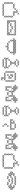

<svg xmlns="http://www.w3.org/2000/svg" viewBox="2029 -2430 477 4576"><g transform="rotate(-90 2268.0 -142.5)"><path d="M214.3 4.3 232.1 -13.6 250 4.3 267.9 -13.6 285.7 4.3 303.6 -13.6 321.4 4.3 339.3 -13.6 357.1 4.3 361.4 0 343.6 -17.9 375 -49.3 392.9 -31.4 410.7 -49.3 428.6 -31.4 432.9 -35.7 415 -53.6 446.4 -85 464.3 -67.1 468.6 -71.4 450.7 -89.3 468.6 -107.1 450.7 -125 468.6 -142.9 464.3 -147.1 446.4 -129.3 415 -160.7 432.9 -178.6 428.6 -182.9 410.7 -165 392.9 -182.9 375 -165 343.6 -196.4 361.4 -214.3 357.1 -218.6 339.3 -200.7 321.4 -218.6 303.6 -200.7 285.7 -218.6 281.4 -214.3 299.3 -196.4 267.9 -165 250 -182.9 232.1 -165 200.7 -196.4 218.6 -214.3 214.3 -218.6 196.4 -200.7 178.6 -218.6 160.7 -200.7 142.9 -218.6 138.6 -214.3 156.4 -196.4 125 -165 107.1 -182.9 89.3 -165 71.4 -182.9 67.1 -178.6 85 -160.7 53.6 -129.3 35.7 -147.1 31.4 -142.9 49.3 -125 31.4 -107.1 49.3 -89.3 31.4 -71.4 35.7 -67.1 53.6 -85 85 -53.6 67.1 -35.7 71.4 -31.4 89.3 -49.3 107.1 -31.4 125 -49.3 156.4 -17.9 138.6 0 142.9 4.3 160.7 -13.6 178.6 4.3 196.4 -13.6ZM250 -67.1 267.9 -85 285.7 -67.1 303.6 -85 321.4 -67.1 325.7 -71.4 307.9 -89.3 339.3 -120.7 357.1 -102.9 375 -120.7 406.4 -89.3 375 -57.9 357.1 -75.7 352.9 -71.4 370.7 -53.6 339.3 -22.1 321.4 -40 303.6 -22.1 285.7 -40 267.9 -22.1 250 -40 232.1 -22.1 214.3 -40 196.4 -22.1 178.6 -40 160.7 -22.1 129.3 -53.6 147.1 -71.4 142.9 -75.7 125 -57.9 93.6 -89.3 125 -120.7 142.9 -102.9 160.7 -120.7 192.1 -89.3 174.3 -71.4 178.6 -67.1 196.4 -85 214.3 -67.1 232.1 -85ZM392.9 -67.1 406.4 -53.6 392.9 -40 379.3 -53.6ZM75.7 -71.4 89.3 -85 102.9 -71.4 89.3 -57.9ZM75.7 -107.1 89.3 -120.7 102.9 -107.1 89.3 -93.6ZM111.4 -142.9 125 -156.4 138.6 -142.9 125 -129.3ZM71.4 -138.6 85 -125 71.4 -111.4 57.9 -125ZM160.7 -129.3 129.3 -160.7 160.7 -192.1 178.6 -174.3 196.4 -192.1 227.9 -160.7 210 -142.9 214.3 -138.6 232.1 -156.4 250 -138.6 267.9 -156.4 285.7 -138.6 290 -142.9 272.1 -160.7 303.6 -192.1 321.4 -174.3 339.3 -192.1 370.7 -160.7 339.3 -129.3 321.4 -147.1 317.1 -142.9 335 -125 303.6 -93.6 285.7 -111.4 267.9 -93.6 250 -111.4 232.1 -93.6 214.3 -111.4 196.4 -93.6 165 -125 182.9 -142.9 178.6 -147.1ZM107.1 -138.6 120.7 -125 107.1 -111.4 93.6 -125ZM397.1 -142.9 410.7 -156.4 424.3 -142.9 410.7 -129.3ZM357.1 -138.6 370.7 -125 357.1 -111.4 343.6 -125ZM392.9 -138.6 406.4 -125 392.9 -111.4 379.3 -125ZM428.6 -102.9 442.1 -89.3 428.6 -75.7 415 -89.3ZM397.1 -107.1 410.7 -120.7 424.3 -107.1 410.7 -93.6ZM71.4 -102.9 85 -89.3 71.4 -75.7 57.9 -89.3ZM432.9 -107.1 446.4 -120.7 460 -107.1 446.4 -93.6ZM40 -107.1 53.6 -120.7 67.1 -107.1 53.6 -93.6ZM75.7 -142.9 89.3 -156.4 102.9 -142.9 89.3 -129.3ZM93.6 -53.6 107.1 -67.1 120.7 -53.6 107.1 -40ZM93.6 -160.7 107.1 -174.3 120.7 -160.7 107.1 -147.1ZM129.3 -125 142.9 -138.6 156.4 -125 142.9 -111.4ZM165 -17.9 178.6 -31.4 192.1 -17.9 178.6 -4.3ZM165 -196.4 178.6 -210 192.1 -196.4 178.6 -182.9ZM200.7 -17.9 214.3 -31.4 227.9 -17.9 214.3 -4.3ZM200.7 -89.3 214.3 -102.9 227.9 -89.3 214.3 -75.7ZM236.4 -17.9 250 -31.4 263.6 -17.9 250 -4.3ZM236.4 -89.3 250 -102.9 263.6 -89.3 250 -75.7ZM236.4 -160.7 250 -174.3 263.6 -160.7 250 -147.1ZM272.1 -17.9 285.7 -31.4 299.3 -17.9 285.7 -4.3ZM272.1 -89.3 285.7 -102.9 299.3 -89.3 285.7 -75.7ZM307.9 -17.9 321.4 -31.4 335 -17.9 321.4 -4.3ZM307.9 -196.4 321.4 -210 335 -196.4 321.4 -182.9ZM361.4 -142.9 375 -156.4 388.6 -142.9 375 -129.3ZM379.3 -160.7 392.9 -174.3 406.4 -160.7 392.9 -147.1ZM397.1 -71.4 410.7 -85 424.3 -71.4 410.7 -57.9ZM415 -125 428.6 -138.6 442.1 -125 428.6 -111.4Z M647.1 71.4 629.3 53.6 660.7 22.1 678.6 40 696.4 22.1 714.3 40 718.6 35.7 700.7 17.9 732.1 -13.6 750 4.3 754.3 0 736.4 -17.9 767.9 -49.3 785.7 -31.4 803.6 -49.3 821.4 -31.4 839.3 -49.3 857.1 -31.4 861.4 -35.7 843.6 -53.6 875 -85 892.9 -67.1 897.1 -71.4 879.3 -89.3 897.1 -107.1 879.3 -125 897.1 -142.9 879.3 -160.7 897.1 -178.6 879.3 -196.4 897.1 -214.3 879.3 -232.1 897.1 -250 879.3 -267.9 897.1 -285.7 892.9 -290 875 -272.1 843.6 -303.6 861.4 -321.4 857.1 -325.7 839.3 -307.9 821.4 -325.7 803.6 -307.9 785.7 -325.7 767.9 -307.9 750 -325.7 732.1 -307.9 714.3 -325.7 696.4 -307.9 678.6 -325.7 660.7 -307.9 642.9 -325.7 625 -307.9 607.1 -325.7 589.3 -307.9 571.4 -325.7 567.1 -321.4 585 -303.6 553.6 -272.1 535.7 -290 531.4 -285.7 549.3 -267.9 531.4 -250 549.3 -232.1 531.4 -214.3 549.3 -196.4 531.4 -178.6 549.3 -160.7 531.4 -142.9 549.3 -125 531.4 -107.1 549.3 -89.3 531.4 -71.4 535.7 -67.1 553.6 -85 585 -53.6 567.1 -35.7 571.4 -31.4 589.3 -49.3 607.1 -31.4 625 -49.3 656.4 -17.9 638.6 0 656.4 17.9 625 49.3 607.1 31.4 602.9 35.7 620.7 53.6 602.9 71.4 607.1 75.7 625 57.9 642.9 75.7ZM696.4 13.6 665 -17.9 682.9 -35.7 665 -53.6 682.9 -71.4 678.6 -75.7 660.7 -57.9 642.9 -75.7 625 -57.9 607.1 -75.7 589.3 -57.9 557.9 -89.3 575.7 -107.1 557.9 -125 575.7 -142.9 557.9 -160.7 575.7 -178.6 557.9 -196.4 575.7 -214.3 557.9 -232.1 575.7 -250 557.9 -267.9 589.3 -299.3 607.1 -281.4 625 -299.3 642.9 -281.4 660.7 -299.3 678.6 -281.4 696.4 -299.3 714.3 -281.4 732.1 -299.3 750 -281.4 767.9 -299.3 785.7 -281.4 803.6 -299.3 821.4 -281.4 839.3 -299.3 870.7 -267.9 852.9 -250 870.7 -232.1 852.9 -214.3 870.7 -196.4 852.9 -178.6 870.7 -160.7 852.9 -142.9 870.7 -125 852.9 -107.1 870.7 -89.3 839.3 -57.9 821.4 -75.7 803.6 -57.9 785.7 -75.7 767.9 -57.9 750 -75.7 745.7 -71.4 763.6 -53.6 732.1 -22.1 714.3 -40 710 -35.7 727.9 -17.9ZM647.1 -35.7 660.7 -49.3 674.3 -35.7 660.7 -22.1ZM540 -107.1 553.6 -120.7 567.1 -107.1 553.6 -93.6ZM540 -142.9 553.6 -156.4 567.1 -142.9 553.6 -129.3ZM540 -178.6 553.6 -192.1 567.1 -178.6 553.6 -165ZM540 -214.3 553.6 -227.9 567.1 -214.3 553.6 -200.7ZM540 -250 553.6 -263.6 567.1 -250 553.6 -236.4ZM593.6 -53.6 607.1 -67.1 620.7 -53.6 607.1 -40ZM593.6 -303.6 607.1 -317.1 620.7 -303.6 607.1 -290ZM629.3 -53.6 642.9 -67.1 656.4 -53.6 642.9 -40ZM629.3 -303.6 642.9 -317.1 656.4 -303.6 642.9 -290ZM647.1 0 660.7 -13.6 674.3 0 660.7 13.6ZM665 17.9 678.6 4.3 692.1 17.9 678.6 31.4ZM665 -303.6 678.6 -317.1 692.1 -303.6 678.6 -290ZM700.7 -303.6 714.3 -317.1 727.9 -303.6 714.3 -290ZM736.4 -303.6 750 -317.1 763.6 -303.6 750 -290ZM772.1 -53.6 785.7 -67.1 799.3 -53.6 785.7 -40ZM772.1 -303.6 785.7 -317.1 799.3 -303.6 785.7 -290ZM807.9 -53.6 821.4 -67.1 835 -53.6 821.4 -40ZM807.9 -303.6 821.4 -317.1 835 -303.6 821.4 -290ZM861.4 -107.1 875 -120.7 888.6 -107.1 875 -93.6ZM861.4 -142.9 875 -156.4 888.6 -142.9 875 -129.3ZM861.4 -178.6 875 -192.1 888.6 -178.6 875 -165ZM861.4 -214.3 875 -227.9 888.6 -214.3 875 -200.7ZM861.4 -250 875 -263.6 888.6 -250 875 -236.4Z M1178.6 -174.3 1196.4 -192.1 1227.9 -160.7 1210 -142.9 1227.9 -125 1196.4 -93.6 1178.6 -111.4 1160.7 -93.6 1129.3 -125 1147.1 -142.9 1129.3 -160.7 1160.7 -192.1ZM1232.1 -165 1200.7 -196.4 1218.6 -214.3 1214.3 -218.6 1196.4 -200.7 1178.6 -218.6 1160.7 -200.7 1142.9 -218.6 1138.6 -214.3 1156.4 -196.4 1125 -165 1093.6 -196.4 1111.4 -214.3 1093.6 -232.1 1111.4 -250 1107.1 -254.3 1089.3 -236.4 1071.4 -254.3 1053.6 -236.4 1035.7 -254.3 1017.9 -236.4 1000 -254.3 995.7 -250 1013.6 -232.1 995.7 -214.3 1013.6 -196.4 995.7 -178.6 1013.6 -160.7 995.7 -142.9 1013.6 -125 995.7 -107.1 1000 -102.9 1017.9 -120.7 1049.3 -89.3 1017.9 -57.9 1000 -75.7 995.7 -71.4 1013.6 -53.6 982.1 -22.1 964.3 -40 960 -35.7 977.9 -17.9 960 0 964.3 4.3 982.1 -13.6 1013.6 17.9 995.7 35.7 1000 40 1017.9 22.1 1035.7 40 1053.6 22.1 1071.4 40 1075.7 35.7 1057.9 17.9 1089.3 -13.6 1107.1 4.3 1111.4 0 1093.6 -17.9 1125 -49.3 1142.9 -31.4 1147.1 -35.7 1129.3 -53.6 1160.7 -85 1178.6 -67.1 1196.4 -85 1227.9 -53.6 1210 -35.7 1214.3 -31.4 1232.1 -49.3 1263.6 -17.9 1245.7 0 1250 4.3 1267.9 -13.6 1299.3 17.9 1281.4 35.7 1285.7 40 1303.6 22.1 1321.4 40 1339.3 22.1 1357.1 40 1361.4 35.7 1343.6 17.9 1375 -13.6 1392.9 4.3 1397.1 0 1379.3 -17.9 1397.1 -35.7 1392.9 -40 1375 -22.1 1343.6 -53.6 1361.4 -71.4 1357.1 -75.7 1339.3 -57.9 1307.9 -89.3 1339.3 -120.7 1357.1 -102.9 1361.4 -107.1 1343.6 -125 1361.4 -142.9 1343.6 -160.7 1361.4 -178.6 1343.6 -196.4 1361.4 -214.3 1343.6 -232.1 1361.4 -250 1357.1 -254.3 1339.3 -236.4 1321.4 -254.3 1303.6 -236.4 1285.7 -254.3 1267.9 -236.4 1250 -254.3 1245.7 -250 1263.6 -232.1 1245.7 -214.3 1263.6 -196.4ZM1102.9 -142.9 1120.7 -125 1102.9 -107.1 1120.7 -89.3 1089.3 -57.9 1057.9 -89.3 1075.7 -107.1 1071.4 -111.4 1053.6 -93.6 1022.1 -125 1040 -142.9 1022.1 -160.7 1040 -178.6 1022.1 -196.4 1053.6 -227.9 1085 -196.4 1067.1 -178.6 1071.4 -174.3 1089.3 -192.1 1120.7 -160.7ZM1254.3 -142.9 1236.4 -160.7 1267.9 -192.1 1285.7 -174.3 1290 -178.6 1272.1 -196.4 1303.6 -227.9 1335 -196.4 1317.1 -178.6 1335 -160.7 1317.1 -142.9 1335 -125 1303.6 -93.6 1285.7 -111.4 1281.4 -107.1 1299.3 -89.3 1267.9 -57.9 1236.4 -89.3 1254.3 -107.1 1236.4 -125ZM1325.7 -214.3 1339.3 -227.9 1352.9 -214.3 1339.3 -200.7ZM1285.7 -67.1 1299.3 -53.6 1285.7 -40 1272.1 -53.6ZM1321.4 -31.4 1335 -17.9 1321.4 -4.3 1307.9 -17.9ZM1290 0 1303.6 -13.6 1317.1 0 1303.6 13.6ZM1254.3 -35.7 1267.9 -49.3 1281.4 -35.7 1267.9 -22.1ZM1075.7 -214.3 1089.3 -227.9 1102.9 -214.3 1089.3 -200.7ZM1035.7 -67.1 1049.3 -53.6 1035.7 -40 1022.1 -53.6ZM1004.3 0 1017.9 -13.6 1031.4 0 1017.9 13.6ZM1040 -35.7 1053.6 -49.3 1067.1 -35.7 1053.6 -22.1ZM1000 -31.4 1013.6 -17.9 1000 -4.3 986.4 -17.9ZM1218.6 -71.4 1232.1 -85 1245.7 -71.4 1232.1 -57.9ZM1214.3 -102.9 1227.9 -89.3 1214.3 -75.7 1200.7 -89.3ZM1075.7 -35.7 1089.3 -49.3 1102.9 -35.7 1089.3 -22.1ZM1035.7 -31.4 1049.3 -17.9 1035.7 -4.3 1022.1 -17.9ZM1040 0 1053.6 -13.6 1067.1 0 1053.6 13.6ZM1035.7 4.3 1049.3 17.9 1035.7 31.4 1022.1 17.9ZM1071.4 -31.4 1085 -17.9 1071.4 -4.3 1057.9 -17.9ZM1107.1 -67.1 1120.7 -53.6 1107.1 -40 1093.6 -53.6ZM1290 -35.7 1303.6 -49.3 1317.1 -35.7 1303.6 -22.1ZM1325.7 -35.7 1339.3 -49.3 1352.9 -35.7 1339.3 -22.1ZM1285.7 -31.4 1299.3 -17.9 1285.7 -4.3 1272.1 -17.9ZM1325.7 0 1339.3 -13.6 1352.9 0 1339.3 13.6ZM1321.4 4.3 1335 17.9 1321.4 31.4 1307.9 17.9ZM1004.3 -35.7 1017.9 -49.3 1031.4 -35.7 1017.9 -22.1ZM1004.3 -142.9 1017.9 -156.4 1031.4 -142.9 1017.9 -129.3ZM1004.3 -178.6 1017.9 -192.1 1031.4 -178.6 1017.9 -165ZM1004.3 -214.3 1017.9 -227.9 1031.4 -214.3 1017.9 -200.7ZM1022.1 -232.1 1035.7 -245.7 1049.3 -232.1 1035.7 -218.6ZM1040 -71.4 1053.6 -85 1067.1 -71.4 1053.6 -57.9ZM1057.9 -53.6 1071.4 -67.1 1085 -53.6 1071.4 -40ZM1057.9 -232.1 1071.4 -245.7 1085 -232.1 1071.4 -218.6ZM1111.4 -71.4 1125 -85 1138.6 -71.4 1125 -57.9ZM1111.4 -107.1 1125 -120.7 1138.6 -107.1 1125 -93.6ZM1111.4 -142.9 1125 -156.4 1138.6 -142.9 1125 -129.3ZM1129.3 -89.3 1142.9 -102.9 1156.4 -89.3 1142.9 -75.7ZM1165 -89.3 1178.6 -102.9 1192.1 -89.3 1178.6 -75.7ZM1165 -196.4 1178.6 -210 1192.1 -196.4 1178.6 -182.9ZM1218.6 -107.1 1232.1 -120.7 1245.7 -107.1 1232.1 -93.6ZM1218.6 -142.9 1232.1 -156.4 1245.7 -142.9 1232.1 -129.3ZM1236.4 -53.6 1250 -67.1 1263.6 -53.6 1250 -40ZM1254.3 -214.3 1267.9 -227.9 1281.4 -214.3 1267.9 -200.7ZM1272.1 -232.1 1285.7 -245.7 1299.3 -232.1 1285.7 -218.6ZM1290 -71.4 1303.6 -85 1317.1 -71.4 1303.6 -57.9ZM1307.9 -53.6 1321.4 -67.1 1335 -53.6 1321.4 -40ZM1307.9 -232.1 1321.4 -245.7 1335 -232.1 1321.4 -218.6ZM1325.7 -142.9 1339.3 -156.4 1352.9 -142.9 1339.3 -129.3ZM1325.7 -178.6 1339.3 -192.1 1352.9 -178.6 1339.3 -165ZM1343.6 -17.9 1357.1 -31.4 1370.7 -17.9 1357.1 -4.3Z M1486.4 -89.3 1517.9 -120.7 1535.7 -102.9 1553.6 -120.7 1571.4 -102.9 1589.3 -120.7 1620.7 -89.3 1602.9 -71.4 1620.7 -53.6 1589.3 -22.1 1571.4 -40 1553.6 -22.1 1535.7 -40 1517.9 -22.1 1486.4 -53.6 1504.3 -71.4ZM1460 -107.1 1477.9 -89.3 1460 -71.4 1477.9 -53.6 1460 -35.7 1464.3 -31.4 1482.1 -49.3 1513.6 -17.9 1495.7 0 1500 4.3 1517.9 -13.6 1535.7 4.3 1553.6 -13.6 1571.4 4.3 1589.3 -13.6 1607.1 4.3 1611.4 0 1593.6 -17.9 1625 -49.3 1642.9 -31.4 1660.7 -49.3 1678.6 -31.4 1682.9 -35.7 1665 -53.6 1696.4 -85 1714.3 -67.1 1718.6 -71.4 1700.7 -89.3 1718.6 -107.1 1700.7 -125 1718.6 -142.9 1714.3 -147.1 1696.4 -129.3 1678.6 -147.1 1660.7 -129.3 1642.9 -147.1 1625 -129.3 1607.1 -147.1 1589.3 -129.3 1571.4 -147.1 1553.6 -129.3 1535.7 -147.1 1517.9 -129.3 1500 -147.1 1482.1 -129.3 1464.3 -147.1 1460 -142.9 1477.9 -125ZM1660.7 -57.9 1629.3 -89.3 1660.7 -120.7 1692.1 -89.3ZM1611.4 -107.1 1625 -120.7 1638.6 -107.1 1625 -93.6ZM1682.9 -107.1 1696.4 -120.7 1710 -107.1 1696.4 -93.6ZM1575.7 -178.6 1557.9 -196.4 1589.3 -227.9 1607.1 -210 1611.4 -214.3 1593.6 -232.1 1611.4 -250 1593.6 -267.9 1611.4 -285.7 1607.1 -290 1589.3 -272.1 1557.9 -303.6 1575.7 -321.4 1571.4 -325.7 1553.6 -307.9 1535.7 -325.7 1531.4 -321.4 1549.3 -303.6 1531.4 -285.7 1535.7 -281.4 1553.6 -299.3 1585 -267.9 1567.1 -250 1585 -232.1 1553.6 -200.7 1535.7 -218.6 1531.4 -214.3 1549.3 -196.4 1531.4 -178.6 1535.7 -174.3 1553.6 -192.1 1571.4 -174.3ZM1468.6 -71.4 1482.1 -85 1495.7 -71.4 1482.1 -57.9ZM1468.6 -107.1 1482.1 -120.7 1495.7 -107.1 1482.1 -93.6ZM1486.4 -125 1500 -138.6 1513.6 -125 1500 -111.4ZM1522.1 -17.9 1535.7 -31.4 1549.3 -17.9 1535.7 -4.3ZM1522.1 -125 1535.7 -138.6 1549.3 -125 1535.7 -111.4ZM1557.9 -17.9 1571.4 -31.4 1585 -17.9 1571.4 -4.3ZM1557.9 -125 1571.4 -138.6 1585 -125 1571.4 -111.4ZM1575.7 -250 1589.3 -263.6 1602.9 -250 1589.3 -236.4ZM1593.6 -125 1607.1 -138.6 1620.7 -125 1607.1 -111.4ZM1611.4 -71.4 1625 -85 1638.6 -71.4 1625 -57.9ZM1629.3 -53.6 1642.9 -67.1 1656.4 -53.6 1642.9 -40ZM1629.3 -125 1642.9 -138.6 1656.4 -125 1642.9 -111.4ZM1665 -125 1678.6 -138.6 1692.1 -125 1678.6 -111.4Z M1892.9 75.7 1910.7 57.9 1928.6 75.7 1946.4 57.9 1964.3 75.7 1968.6 71.4 1950.7 53.6 1982.1 22.1 2000 40 2004.3 35.7 1986.4 17.9 2004.3 0 2000 -4.3 1982.1 13.6 1950.7 -17.9 1968.6 -35.7 1964.3 -40 1946.4 -22.1 1915 -53.6 1932.9 -71.4 1915 -89.3 1946.4 -120.7 1964.3 -102.9 1968.6 -107.1 1950.7 -125 1982.1 -156.4 2000 -138.6 2004.3 -142.9 1986.4 -160.7 2017.9 -192.1 2035.7 -174.3 2040 -178.6 2022.1 -196.4 2040 -214.3 2022.1 -232.1 2040 -250 2022.1 -267.9 2040 -285.7 2035.7 -290 2017.9 -272.1 1986.4 -303.6 2004.3 -321.4 2000 -325.7 1982.1 -307.9 1964.3 -325.7 1946.4 -307.9 1928.6 -325.7 1910.7 -307.9 1892.9 -325.7 1875 -307.9 1857.1 -325.7 1839.3 -307.9 1821.4 -325.7 1817.1 -321.4 1835 -303.6 1803.6 -272.1 1785.7 -290 1781.4 -285.7 1799.3 -267.9 1781.4 -250 1799.3 -232.1 1781.4 -214.3 1799.3 -196.4 1781.4 -178.6 1785.7 -174.3 1803.6 -192.1 1835 -160.7 1817.1 -142.9 1821.4 -138.6 1839.3 -156.4 1870.7 -125 1852.9 -107.1 1857.1 -102.9 1875 -120.7 1906.4 -89.3 1888.6 -71.4 1906.4 -53.6 1875 -22.1 1857.1 -40 1852.9 -35.7 1870.7 -17.9 1839.3 13.6 1821.4 -4.3 1817.1 0 1835 17.9 1817.1 35.7 1821.4 40 1839.3 22.1 1870.7 53.6 1852.9 71.4 1857.1 75.7 1875 57.9ZM1875 49.3 1843.6 17.9 1875 -13.6 1892.9 4.3 1910.7 -13.6 1928.6 4.3 1946.4 -13.6 1977.9 17.9 1946.4 49.3 1928.6 31.4 1910.7 49.3 1892.9 31.4ZM1892.9 -31.4 1906.4 -17.9 1892.9 -4.3 1879.3 -17.9ZM1897.1 -107.1 1910.7 -120.7 1924.3 -107.1 1910.7 -93.6ZM1875 -129.3 1843.6 -160.7 1861.4 -178.6 1857.1 -182.9 1839.3 -165 1807.9 -196.4 1839.3 -227.9 1857.1 -210 1875 -227.9 1892.9 -210 1910.7 -227.9 1928.6 -210 1946.4 -227.9 1964.3 -210 1982.1 -227.9 2013.6 -196.4 1982.1 -165 1964.3 -182.9 1960 -178.6 1977.9 -160.7 1946.4 -129.3 1928.6 -147.1 1910.7 -129.3 1892.9 -147.1ZM1839.3 -236.4 1807.9 -267.9 1839.3 -299.3 1857.1 -281.4 1875 -299.3 1892.9 -281.4 1910.7 -299.3 1928.6 -281.4 1946.4 -299.3 1964.3 -281.4 1982.1 -299.3 2013.6 -267.9 1982.1 -236.4 1964.3 -254.3 1946.4 -236.4 1928.6 -254.3 1910.7 -236.4 1892.9 -254.3 1875 -236.4 1857.1 -254.3ZM2000 -245.7 2013.6 -232.1 2000 -218.6 1986.4 -232.1ZM2004.3 -214.3 2017.9 -227.9 2031.4 -214.3 2017.9 -200.7ZM1790 -214.3 1803.6 -227.9 1817.1 -214.3 1803.6 -200.7ZM1790 -250 1803.6 -263.6 1817.1 -250 1803.6 -236.4ZM1807.9 -232.1 1821.4 -245.7 1835 -232.1 1821.4 -218.6ZM1843.6 -232.1 1857.1 -245.7 1870.7 -232.1 1857.1 -218.6ZM1843.6 -303.6 1857.1 -317.1 1870.7 -303.6 1857.1 -290ZM1879.3 53.6 1892.9 40 1906.4 53.6 1892.9 67.1ZM1879.3 -125 1892.9 -138.6 1906.4 -125 1892.9 -111.4ZM1879.3 -232.1 1892.9 -245.7 1906.4 -232.1 1892.9 -218.6ZM1879.3 -303.6 1892.9 -317.1 1906.4 -303.6 1892.9 -290ZM1897.1 -35.7 1910.7 -49.3 1924.3 -35.7 1910.7 -22.1ZM1897.1 -71.4 1910.7 -85 1924.3 -71.4 1910.7 -57.9ZM1915 53.6 1928.6 40 1942.1 53.6 1928.6 67.1ZM1915 -17.9 1928.6 -31.4 1942.1 -17.9 1928.6 -4.3ZM1915 -125 1928.6 -138.6 1942.1 -125 1928.6 -111.4ZM1915 -232.1 1928.6 -245.7 1942.1 -232.1 1928.6 -218.6ZM1915 -303.6 1928.6 -317.1 1942.1 -303.6 1928.6 -290ZM1950.7 -232.1 1964.3 -245.7 1977.9 -232.1 1964.3 -218.6ZM1950.7 -303.6 1964.3 -317.1 1977.9 -303.6 1964.3 -290ZM2004.3 -250 2017.9 -263.6 2031.4 -250 2017.9 -236.4Z M2321.4 -174.3 2339.3 -192.1 2370.7 -160.7 2352.9 -142.9 2370.7 -125 2339.3 -93.6 2321.4 -111.4 2303.6 -93.6 2272.1 -125 2290 -142.9 2272.1 -160.7 2303.6 -192.1ZM2375 -165 2343.6 -196.4 2361.4 -214.3 2357.1 -218.6 2339.3 -200.7 2321.4 -218.6 2303.6 -200.7 2285.7 -218.6 2281.4 -214.3 2299.3 -196.4 2267.9 -165 2236.4 -196.4 2254.3 -214.3 2236.4 -232.1 2254.3 -250 2250 -254.3 2232.1 -236.4 2214.3 -254.3 2196.4 -236.4 2178.6 -254.3 2160.7 -236.4 2142.9 -254.3 2138.6 -250 2156.4 -232.1 2138.6 -214.3 2156.4 -196.4 2138.6 -178.6 2156.4 -160.7 2138.6 -142.9 2156.4 -125 2138.6 -107.1 2142.9 -102.9 2160.7 -120.7 2192.1 -89.3 2160.7 -57.9 2142.9 -75.7 2138.6 -71.4 2156.4 -53.6 2125 -22.1 2107.1 -40 2102.9 -35.7 2120.7 -17.9 2102.9 0 2107.1 4.3 2125 -13.6 2156.4 17.9 2138.6 35.7 2142.9 40 2160.7 22.1 2178.6 40 2196.4 22.1 2214.3 40 2218.6 35.7 2200.7 17.9 2232.1 -13.6 2250 4.3 2254.3 0 2236.4 -17.9 2267.9 -49.3 2285.7 -31.4 2290 -35.7 2272.1 -53.6 2303.6 -85 2321.4 -67.1 2339.3 -85 2370.7 -53.6 2352.9 -35.7 2357.1 -31.4 2375 -49.3 2406.4 -17.9 2388.6 0 2392.9 4.3 2410.7 -13.6 2442.1 17.9 2424.3 35.7 2428.6 40 2446.4 22.1 2464.3 40 2482.1 22.1 2500 40 2504.3 35.7 2486.4 17.9 2517.9 -13.6 2535.7 4.3 2540 0 2522.1 -17.9 2540 -35.7 2535.7 -40 2517.9 -22.1 2486.4 -53.6 2504.3 -71.4 2500 -75.7 2482.1 -57.9 2450.7 -89.3 2482.1 -120.7 2500 -102.9 2504.3 -107.1 2486.4 -125 2504.3 -142.9 2486.4 -160.7 2504.3 -178.6 2486.4 -196.4 2504.3 -214.3 2486.4 -232.1 2504.3 -250 2500 -254.3 2482.1 -236.4 2464.3 -254.3 2446.4 -236.4 2428.6 -254.3 2410.7 -236.4 2392.9 -254.3 2388.6 -250 2406.4 -232.1 2388.6 -214.3 2406.4 -196.4ZM2245.7 -142.9 2263.6 -125 2245.7 -107.1 2263.6 -89.3 2232.1 -57.9 2200.7 -89.3 2218.6 -107.1 2214.3 -111.4 2196.4 -93.6 2165 -125 2182.9 -142.9 2165 -160.7 2182.9 -178.6 2165 -196.4 2196.4 -227.9 2227.9 -196.4 2210 -178.6 2214.3 -174.3 2232.1 -192.1 2263.6 -160.7ZM2397.1 -142.9 2379.3 -160.7 2410.7 -192.1 2428.6 -174.3 2432.9 -178.6 2415 -196.4 2446.4 -227.9 2477.9 -196.4 2460 -178.6 2477.9 -160.7 2460 -142.9 2477.9 -125 2446.4 -93.6 2428.6 -111.4 2424.3 -107.1 2442.1 -89.3 2410.7 -57.9 2379.3 -89.3 2397.1 -107.1 2379.3 -125ZM2468.6 -214.3 2482.1 -227.9 2495.7 -214.3 2482.1 -200.7ZM2428.6 -67.1 2442.1 -53.6 2428.6 -40 2415 -53.6ZM2464.3 -31.4 2477.9 -17.9 2464.3 -4.3 2450.7 -17.9ZM2432.9 0 2446.4 -13.6 2460 0 2446.4 13.6ZM2397.1 -35.7 2410.7 -49.3 2424.3 -35.7 2410.7 -22.1ZM2218.6 -214.3 2232.1 -227.9 2245.7 -214.3 2232.1 -200.7ZM2178.6 -67.1 2192.1 -53.6 2178.6 -40 2165 -53.6ZM2147.1 0 2160.7 -13.6 2174.3 0 2160.7 13.6ZM2182.9 -35.7 2196.4 -49.3 2210 -35.7 2196.4 -22.1ZM2142.9 -31.4 2156.4 -17.9 2142.9 -4.3 2129.3 -17.9ZM2361.4 -71.4 2375 -85 2388.6 -71.4 2375 -57.9ZM2357.1 -102.9 2370.7 -89.3 2357.1 -75.7 2343.6 -89.3ZM2218.6 -35.7 2232.1 -49.3 2245.7 -35.7 2232.1 -22.1ZM2178.6 -31.4 2192.1 -17.9 2178.6 -4.3 2165 -17.9ZM2182.9 0 2196.4 -13.6 2210 0 2196.4 13.6ZM2178.6 4.3 2192.1 17.9 2178.6 31.4 2165 17.9ZM2214.3 -31.4 2227.9 -17.9 2214.3 -4.3 2200.7 -17.9ZM2250 -67.1 2263.6 -53.6 2250 -40 2236.4 -53.6ZM2432.9 -35.7 2446.4 -49.3 2460 -35.7 2446.4 -22.1ZM2468.6 -35.7 2482.1 -49.3 2495.7 -35.7 2482.1 -22.1ZM2428.6 -31.4 2442.1 -17.9 2428.6 -4.3 2415 -17.9ZM2468.6 0 2482.1 -13.6 2495.7 0 2482.1 13.6ZM2464.3 4.3 2477.9 17.9 2464.3 31.4 2450.7 17.9ZM2147.1 -35.7 2160.7 -49.3 2174.3 -35.7 2160.7 -22.1ZM2147.1 -142.9 2160.7 -156.4 2174.3 -142.9 2160.7 -129.3ZM2147.1 -178.6 2160.7 -192.1 2174.3 -178.6 2160.7 -165ZM2147.1 -214.3 2160.7 -227.9 2174.3 -214.3 2160.7 -200.7ZM2165 -232.1 2178.6 -245.7 2192.1 -232.1 2178.6 -218.6ZM2182.9 -71.4 2196.4 -85 2210 -71.4 2196.4 -57.9ZM2200.7 -53.6 2214.3 -67.1 2227.9 -53.6 2214.3 -40ZM2200.7 -232.1 2214.3 -245.7 2227.9 -232.1 2214.3 -218.6ZM2254.3 -71.4 2267.9 -85 2281.4 -71.4 2267.9 -57.9ZM2254.3 -107.1 2267.9 -120.7 2281.4 -107.1 2267.9 -93.6ZM2254.3 -142.9 2267.9 -156.4 2281.4 -142.9 2267.9 -129.3ZM2272.1 -89.3 2285.7 -102.9 2299.3 -89.3 2285.7 -75.7ZM2307.9 -89.3 2321.4 -102.9 2335 -89.3 2321.4 -75.7ZM2307.9 -196.4 2321.4 -210 2335 -196.4 2321.4 -182.9ZM2361.4 -107.1 2375 -120.7 2388.6 -107.1 2375 -93.6ZM2361.4 -142.9 2375 -156.4 2388.6 -142.9 2375 -129.3ZM2379.3 -53.6 2392.9 -67.1 2406.4 -53.6 2392.9 -40ZM2397.1 -214.3 2410.7 -227.9 2424.3 -214.3 2410.7 -200.7ZM2415 -232.1 2428.6 -245.7 2442.1 -232.1 2428.6 -218.6ZM2432.9 -71.4 2446.4 -85 2460 -71.4 2446.4 -57.9ZM2450.7 -53.6 2464.3 -67.1 2477.9 -53.6 2464.3 -40ZM2450.7 -232.1 2464.3 -245.7 2477.9 -232.1 2464.3 -218.6ZM2468.6 -142.9 2482.1 -156.4 2495.7 -142.9 2482.1 -129.3ZM2468.6 -178.6 2482.1 -192.1 2495.7 -178.6 2482.1 -165ZM2486.4 -17.9 2500 -31.4 2513.6 -17.9 2500 -4.3Z M2861.4 -35.7 2843.6 -53.6 2861.4 -71.4 2843.6 -89.3 2861.4 -107.1 2843.6 -125 2861.4 -142.9 2843.6 -160.7 2861.4 -178.6 2843.6 -196.4 2861.4 -214.3 2843.6 -232.1 2861.4 -250 2857.1 -254.3 2839.3 -236.4 2807.9 -267.9 2825.7 -285.7 2821.4 -290 2803.6 -272.1 2785.7 -290 2767.9 -272.1 2750 -290 2732.1 -272.1 2700.7 -303.6 2718.6 -321.4 2700.7 -339.3 2718.6 -357.1 2714.3 -361.4 2696.4 -343.6 2678.6 -361.4 2660.7 -343.6 2642.9 -361.4 2638.6 -357.1 2656.4 -339.3 2638.6 -321.4 2642.9 -317.1 2660.7 -335 2692.1 -303.6 2660.7 -272.1 2642.9 -290 2638.6 -285.7 2656.4 -267.9 2625 -236.4 2607.1 -254.3 2602.9 -250 2620.7 -232.1 2602.9 -214.3 2620.7 -196.4 2602.9 -178.6 2620.7 -160.7 2602.9 -142.9 2620.7 -125 2602.9 -107.1 2620.7 -89.3 2602.9 -71.4 2620.7 -53.6 2602.9 -35.7 2607.1 -31.4 2625 -49.3 2656.4 -17.9 2638.6 0 2642.9 4.3 2660.7 -13.6 2678.6 4.3 2696.4 -13.6 2714.3 4.3 2732.1 -13.6 2750 4.3 2767.9 -13.6 2785.7 4.3 2803.6 -13.6 2821.4 4.3 2825.7 0 2807.9 -17.9 2839.3 -49.3 2857.1 -31.4ZM2817.1 -71.4 2835 -53.6 2803.6 -22.1 2785.7 -40 2767.9 -22.1 2750 -40 2732.1 -22.1 2714.3 -40 2696.4 -22.1 2678.6 -40 2660.7 -22.1 2629.3 -53.6 2647.1 -71.4 2629.3 -89.3 2647.1 -107.1 2629.3 -125 2647.1 -142.9 2629.3 -160.7 2647.1 -178.6 2629.3 -196.4 2647.1 -214.3 2629.3 -232.1 2660.7 -263.6 2678.6 -245.7 2696.4 -263.6 2714.3 -245.7 2732.1 -263.6 2750 -245.7 2767.9 -263.6 2785.7 -245.7 2803.6 -263.6 2835 -232.1 2817.1 -214.3 2835 -196.4 2817.1 -178.6 2835 -160.7 2817.1 -142.9 2835 -125 2817.1 -107.1 2835 -89.3ZM2732.1 -93.6 2700.7 -125 2732.1 -156.4 2763.6 -125ZM2678.6 -102.9 2696.4 -120.7 2727.9 -89.3 2710 -71.4 2714.3 -67.1 2732.1 -85 2750 -67.1 2767.9 -85 2785.7 -67.1 2790 -71.4 2772.1 -89.3 2790 -107.1 2772.1 -125 2790 -142.9 2785.7 -147.1 2767.9 -129.3 2736.4 -160.7 2767.9 -192.1 2785.7 -174.3 2790 -178.6 2772.1 -196.4 2790 -214.3 2785.7 -218.6 2767.9 -200.7 2750 -218.6 2745.7 -214.3 2763.6 -196.4 2732.1 -165 2714.3 -182.9 2696.4 -165 2678.6 -182.9 2674.3 -178.6 2692.1 -160.7 2674.3 -142.9 2692.1 -125 2674.3 -107.1ZM2750 -102.9 2763.6 -89.3 2750 -75.7 2736.4 -89.3ZM2678.6 -281.4 2692.1 -267.9 2678.6 -254.3 2665 -267.9ZM2682.9 -321.4 2696.4 -335 2710 -321.4 2696.4 -307.9ZM2611.4 -71.4 2625 -85 2638.6 -71.4 2625 -57.9ZM2611.4 -107.1 2625 -120.7 2638.6 -107.1 2625 -93.6ZM2611.4 -142.9 2625 -156.4 2638.6 -142.9 2625 -129.3ZM2611.4 -178.6 2625 -192.1 2638.6 -178.6 2625 -165ZM2611.4 -214.3 2625 -227.9 2638.6 -214.3 2625 -200.7ZM2665 -17.9 2678.6 -31.4 2692.1 -17.9 2678.6 -4.3ZM2665 -339.3 2678.6 -352.9 2692.1 -339.3 2678.6 -325.7ZM2682.9 -142.9 2696.4 -156.4 2710 -142.9 2696.4 -129.3ZM2682.9 -285.7 2696.4 -299.3 2710 -285.7 2696.4 -272.1ZM2700.7 -17.9 2714.3 -31.4 2727.9 -17.9 2714.3 -4.3ZM2700.7 -160.7 2714.3 -174.3 2727.9 -160.7 2714.3 -147.1ZM2700.7 -267.9 2714.3 -281.4 2727.9 -267.9 2714.3 -254.3ZM2736.4 -17.9 2750 -31.4 2763.6 -17.9 2750 -4.3ZM2736.4 -267.9 2750 -281.4 2763.6 -267.9 2750 -254.3ZM2754.3 -107.1 2767.9 -120.7 2781.4 -107.1 2767.9 -93.6ZM2772.1 -17.9 2785.7 -31.4 2799.3 -17.9 2785.7 -4.3ZM2772.1 -267.9 2785.7 -281.4 2799.3 -267.9 2785.7 -254.3ZM2825.7 -71.4 2839.3 -85 2852.9 -71.4 2839.3 -57.9ZM2825.7 -107.1 2839.3 -120.7 2852.9 -107.1 2839.3 -93.6ZM2825.7 -142.9 2839.3 -156.4 2852.9 -142.9 2839.3 -129.3ZM2825.7 -178.6 2839.3 -192.1 2852.9 -178.6 2839.3 -165ZM2825.7 -214.3 2839.3 -227.9 2852.9 -214.3 2839.3 -200.7Z M3035.7 75.7 3053.6 57.9 3071.4 75.7 3089.3 57.9 3107.1 75.7 3111.4 71.4 3093.6 53.6 3125 22.1 3142.9 40 3147.1 35.7 3129.3 17.9 3147.1 0 3142.9 -4.3 3125 13.6 3093.6 -17.9 3111.4 -35.7 3107.1 -40 3089.3 -22.1 3057.9 -53.6 3075.7 -71.4 3057.9 -89.3 3089.3 -120.7 3107.1 -102.9 3111.4 -107.1 3093.6 -125 3125 -156.4 3142.9 -138.6 3147.1 -142.9 3129.3 -160.7 3160.7 -192.1 3178.6 -174.3 3182.9 -178.6 3165 -196.4 3182.9 -214.3 3165 -232.1 3182.9 -250 3165 -267.9 3182.9 -285.7 3178.6 -290 3160.7 -272.1 3129.3 -303.6 3147.1 -321.4 3142.9 -325.7 3125 -307.9 3107.1 -325.7 3089.3 -307.9 3071.4 -325.7 3053.6 -307.9 3035.7 -325.7 3017.9 -307.9 3000 -325.7 2982.1 -307.9 2964.3 -325.7 2960 -321.4 2977.9 -303.6 2946.4 -272.1 2928.6 -290 2924.3 -285.7 2942.1 -267.9 2924.3 -250 2942.1 -232.1 2924.3 -214.3 2942.1 -196.4 2924.3 -178.6 2928.6 -174.3 2946.4 -192.1 2977.9 -160.7 2960 -142.9 2964.3 -138.6 2982.1 -156.4 3013.6 -125 2995.7 -107.1 3000 -102.9 3017.9 -120.7 3049.3 -89.3 3031.4 -71.4 3049.3 -53.6 3017.9 -22.1 3000 -40 2995.7 -35.7 3013.6 -17.9 2982.1 13.6 2964.3 -4.3 2960 0 2977.9 17.9 2960 35.7 2964.3 40 2982.1 22.1 3013.6 53.6 2995.7 71.4 3000 75.7 3017.9 57.9ZM3017.9 49.3 2986.4 17.9 3017.9 -13.6 3035.7 4.3 3053.6 -13.6 3071.4 4.3 3089.3 -13.6 3120.7 17.9 3089.3 49.3 3071.4 31.4 3053.6 49.3 3035.7 31.4ZM3035.7 -31.4 3049.3 -17.9 3035.7 -4.3 3022.1 -17.9ZM3040 -107.1 3053.6 -120.7 3067.1 -107.1 3053.6 -93.6ZM3017.9 -129.3 2986.4 -160.7 3004.3 -178.6 3000 -182.9 2982.1 -165 2950.7 -196.4 2982.1 -227.9 3000 -210 3017.9 -227.9 3035.7 -210 3053.6 -227.9 3071.4 -210 3089.3 -227.9 3107.1 -210 3125 -227.9 3156.4 -196.4 3125 -165 3107.1 -182.9 3102.9 -178.6 3120.7 -160.7 3089.3 -129.3 3071.4 -147.1 3053.6 -129.3 3035.7 -147.1ZM2982.1 -236.4 2950.7 -267.9 2982.1 -299.3 3000 -281.4 3017.9 -299.3 3035.7 -281.4 3053.6 -299.3 3071.4 -281.4 3089.3 -299.3 3107.1 -281.4 3125 -299.3 3156.4 -267.9 3125 -236.4 3107.1 -254.3 3089.3 -236.4 3071.4 -254.3 3053.6 -236.4 3035.7 -254.3 3017.9 -236.4 3000 -254.3ZM3142.9 -245.7 3156.4 -232.1 3142.9 -218.6 3129.3 -232.1ZM3147.1 -214.3 3160.7 -227.9 3174.3 -214.3 3160.7 -200.7ZM2932.9 -214.3 2946.4 -227.9 2960 -214.3 2946.4 -200.7ZM2932.9 -250 2946.4 -263.6 2960 -250 2946.4 -236.4ZM2950.7 -232.1 2964.3 -245.7 2977.9 -232.1 2964.3 -218.6ZM2986.4 -232.1 3000 -245.7 3013.6 -232.1 3000 -218.6ZM2986.4 -303.6 3000 -317.1 3013.6 -303.6 3000 -290ZM3022.1 53.6 3035.7 40 3049.3 53.6 3035.7 67.1ZM3022.1 -125 3035.7 -138.6 3049.3 -125 3035.7 -111.4ZM3022.1 -232.1 3035.7 -245.7 3049.3 -232.1 3035.7 -218.6ZM3022.1 -303.6 3035.7 -317.1 3049.3 -303.6 3035.7 -290ZM3040 -35.7 3053.6 -49.3 3067.1 -35.7 3053.6 -22.1ZM3040 -71.4 3053.6 -85 3067.1 -71.4 3053.6 -57.9ZM3057.9 53.6 3071.4 40 3085 53.6 3071.4 67.1ZM3057.9 -17.9 3071.4 -31.4 3085 -17.9 3071.4 -4.3ZM3057.9 -125 3071.4 -138.6 3085 -125 3071.4 -111.4ZM3057.9 -232.1 3071.4 -245.7 3085 -232.1 3071.4 -218.6ZM3057.9 -303.6 3071.4 -317.1 3085 -303.6 3071.4 -290ZM3093.6 -232.1 3107.1 -245.7 3120.7 -232.1 3107.1 -218.6ZM3093.6 -303.6 3107.1 -317.1 3120.7 -303.6 3107.1 -290ZM3147.1 -250 3160.7 -263.6 3174.3 -250 3160.7 -236.4Z M3357.1 4.3 3375 -13.6 3392.9 4.3 3410.7 -13.6 3428.6 4.3 3446.4 -13.6 3464.3 4.3 3482.1 -13.6 3500 4.3 3517.9 -13.6 3535.7 4.3 3553.6 -13.6 3571.4 4.3 3589.3 -13.6 3607.1 4.3 3611.4 0 3593.6 -17.9 3625 -49.3 3642.9 -31.4 3647.1 -35.7 3629.3 -53.6 3647.1 -71.4 3642.9 -75.7 3625 -57.9 3593.6 -89.3 3611.4 -107.1 3593.6 -125 3611.4 -142.9 3607.1 -147.1 3589.3 -129.3 3557.9 -160.7 3575.7 -178.6 3571.4 -182.9 3553.6 -165 3522.1 -196.4 3540 -214.3 3535.7 -218.6 3517.9 -200.7 3500 -218.6 3482.1 -200.7 3450.7 -232.1 3468.6 -250 3464.3 -254.3 3446.4 -236.4 3428.6 -254.3 3424.3 -250 3442.1 -232.1 3410.7 -200.7 3392.9 -218.6 3375 -200.7 3357.1 -218.6 3352.9 -214.3 3370.7 -196.4 3339.3 -165 3321.4 -182.9 3317.1 -178.6 3335 -160.7 3303.6 -129.3 3285.7 -147.1 3281.4 -142.9 3299.3 -125 3281.4 -107.1 3299.3 -89.3 3267.9 -57.9 3250 -75.7 3245.7 -71.4 3263.6 -53.6 3245.7 -35.7 3250 -31.4 3267.9 -49.3 3299.3 -17.9 3281.4 0 3285.7 4.3 3303.6 -13.6 3321.4 4.3 3339.3 -13.6ZM3290 -35.7 3303.6 -49.3 3317.1 -35.7 3303.6 -22.1ZM3325.7 -35.7 3339.3 -49.3 3352.9 -35.7 3339.3 -22.1ZM3361.4 -35.7 3375 -49.3 3388.6 -35.7 3375 -22.1ZM3321.4 -31.4 3335 -17.9 3321.4 -4.3 3307.9 -17.9ZM3397.1 -35.7 3410.7 -49.3 3424.3 -35.7 3410.7 -22.1ZM3357.1 -31.4 3370.7 -17.9 3357.1 -4.3 3343.6 -17.9ZM3432.9 -35.7 3446.4 -49.3 3460 -35.7 3446.4 -22.1ZM3392.9 -31.4 3406.4 -17.9 3392.9 -4.3 3379.3 -17.9ZM3468.6 -35.7 3482.1 -49.3 3495.7 -35.7 3482.1 -22.1ZM3428.6 -31.4 3442.1 -17.9 3428.6 -4.3 3415 -17.9ZM3504.3 -35.7 3517.9 -49.3 3531.4 -35.7 3517.9 -22.1ZM3464.3 -31.4 3477.9 -17.9 3464.3 -4.3 3450.7 -17.9ZM3540 -35.7 3553.6 -49.3 3567.1 -35.7 3553.6 -22.1ZM3500 -31.4 3513.6 -17.9 3500 -4.3 3486.4 -17.9ZM3575.7 -35.7 3589.3 -49.3 3602.9 -35.7 3589.3 -22.1ZM3535.7 -31.4 3549.3 -17.9 3535.7 -4.3 3522.1 -17.9ZM3571.4 -31.4 3585 -17.9 3571.4 -4.3 3557.9 -17.9ZM3339.3 -57.9 3307.9 -89.3 3325.7 -107.1 3307.9 -125 3339.3 -156.4 3357.1 -138.6 3361.4 -142.9 3343.6 -160.7 3375 -192.1 3392.9 -174.3 3410.7 -192.1 3428.6 -174.3 3446.4 -192.1 3464.3 -174.3 3482.1 -192.1 3500 -174.3 3517.9 -192.1 3549.3 -160.7 3531.4 -142.9 3535.7 -138.6 3553.6 -156.4 3585 -125 3567.1 -107.1 3585 -89.3 3553.6 -57.9 3535.7 -75.7 3517.9 -57.9 3500 -75.7 3482.1 -57.9 3464.3 -75.7 3446.4 -57.9 3428.6 -75.7 3410.7 -57.9 3392.9 -75.7 3375 -57.9 3357.1 -75.7ZM3285.7 -67.1 3299.3 -53.6 3285.7 -40 3272.1 -53.6ZM3571.4 -67.1 3585 -53.6 3571.4 -40 3557.9 -53.6ZM3428.6 -210 3442.1 -196.4 3428.6 -182.9 3415 -196.4ZM3290 -71.4 3303.6 -85 3317.1 -71.4 3303.6 -57.9ZM3290 -107.1 3303.6 -120.7 3317.1 -107.1 3303.6 -93.6ZM3307.9 -53.6 3321.4 -67.1 3335 -53.6 3321.4 -40ZM3343.6 -53.6 3357.1 -67.1 3370.7 -53.6 3357.1 -40ZM3379.3 -53.6 3392.9 -67.1 3406.4 -53.6 3392.9 -40ZM3379.3 -196.4 3392.9 -210 3406.4 -196.4 3392.9 -182.9ZM3415 -53.6 3428.6 -67.1 3442.1 -53.6 3428.6 -40ZM3432.9 -214.3 3446.4 -227.9 3460 -214.3 3446.4 -200.7ZM3450.7 -53.6 3464.3 -67.1 3477.9 -53.6 3464.3 -40ZM3450.7 -196.4 3464.3 -210 3477.9 -196.4 3464.3 -182.9ZM3486.4 -53.6 3500 -67.1 3513.6 -53.6 3500 -40ZM3486.4 -196.4 3500 -210 3513.6 -196.4 3500 -182.9ZM3522.1 -53.6 3535.7 -67.1 3549.3 -53.6 3535.7 -40ZM3575.7 -71.4 3589.3 -85 3602.9 -71.4 3589.3 -57.9ZM3575.7 -107.1 3589.3 -120.7 3602.9 -107.1 3589.3 -93.6ZM3593.6 -53.6 3607.1 -67.1 3620.7 -53.6 3607.1 -40Z M3754.3 -178.6 3767.9 -192.1 3781.4 -178.6 3767.9 -165ZM3710 -178.6 3727.9 -160.7 3710 -142.9 3727.9 -125 3710 -107.1 3727.9 -89.3 3710 -71.4 3727.9 -53.6 3710 -35.7 3727.9 -17.9 3710 0 3714.3 4.3 3732.1 -13.6 3750 4.3 3767.9 -13.6 3785.7 4.3 3803.6 -13.6 3821.4 4.3 3839.3 -13.6 3857.1 4.3 3875 -13.6 3892.9 4.3 3910.7 -13.6 3928.6 4.3 3946.4 -13.6 3964.3 4.3 3982.1 -13.6 4000 4.3 4017.9 -13.6 4035.7 4.3 4053.6 -13.6 4071.4 4.3 4075.7 0 4057.9 -17.9 4075.7 -35.7 4057.9 -53.6 4075.7 -71.4 4057.9 -89.3 4075.7 -107.1 4057.9 -125 4075.7 -142.9 4057.9 -160.7 4075.7 -178.6 4057.9 -196.4 4075.7 -214.3 4071.4 -218.6 4053.6 -200.7 4035.7 -218.6 4017.9 -200.7 4000 -218.6 3982.1 -200.7 3964.3 -218.6 3946.4 -200.7 3928.6 -218.6 3910.7 -200.7 3892.9 -218.6 3875 -200.7 3857.1 -218.6 3839.3 -200.7 3821.4 -218.6 3803.6 -200.7 3785.7 -218.6 3767.9 -200.7 3750 -218.6 3732.1 -200.7 3714.3 -218.6 3710 -214.3 3727.9 -196.4ZM3736.4 -125 3767.9 -156.4 3799.3 -125 3781.4 -107.1 3785.7 -102.9 3803.6 -120.7 3821.4 -102.9 3839.3 -120.7 3870.7 -89.3 3852.9 -71.4 3857.1 -67.1 3875 -85 3892.9 -67.1 3910.7 -85 3928.6 -67.1 3932.9 -71.4 3915 -89.3 3946.4 -120.7 3964.3 -102.9 3982.1 -120.7 4000 -102.9 4004.3 -107.1 3986.4 -125 4017.9 -156.4 4049.3 -125 4031.4 -107.1 4049.3 -89.3 4031.4 -71.4 4049.3 -53.6 4017.9 -22.1 4000 -40 3982.1 -22.1 3964.3 -40 3946.4 -22.1 3928.6 -40 3910.7 -22.1 3892.9 -40 3875 -22.1 3857.1 -40 3839.3 -22.1 3821.4 -40 3803.6 -22.1 3785.7 -40 3767.9 -22.1 3736.4 -53.6 3754.3 -71.4 3736.4 -89.3 3754.3 -107.1ZM4035.7 -31.4 4049.3 -17.9 4035.7 -4.3 4022.1 -17.9ZM4035.7 -174.3 4049.3 -160.7 4035.7 -147.1 4022.1 -160.7ZM4040 -178.6 4053.6 -192.1 4067.1 -178.6 4053.6 -165ZM3982.1 -192.1 4013.6 -160.7 3982.1 -129.3 3964.3 -147.1 3946.4 -129.3 3928.6 -147.1 3924.3 -142.9 3942.1 -125 3910.7 -93.6 3892.9 -111.4 3875 -93.6 3843.6 -125 3861.4 -142.9 3857.1 -147.1 3839.3 -129.3 3821.4 -147.1 3803.6 -129.3 3772.1 -160.7 3803.6 -192.1 3821.4 -174.3 3839.3 -192.1 3857.1 -174.3 3875 -192.1 3892.9 -174.3 3910.7 -192.1 3928.6 -174.3 3946.4 -192.1 3964.3 -174.3ZM4004.3 -178.6 4017.9 -192.1 4031.4 -178.6 4017.9 -165ZM3750 -174.3 3763.6 -160.7 3750 -147.1 3736.4 -160.7ZM4040 -142.9 4053.6 -156.4 4067.1 -142.9 4053.6 -129.3ZM3718.6 -35.7 3732.1 -49.3 3745.7 -35.7 3732.1 -22.1ZM3718.6 -71.4 3732.1 -85 3745.7 -71.4 3732.1 -57.9ZM3718.6 -107.1 3732.1 -120.7 3745.7 -107.1 3732.1 -93.6ZM3718.6 -142.9 3732.1 -156.4 3745.7 -142.9 3732.1 -129.3ZM3718.6 -178.6 3732.1 -192.1 3745.7 -178.6 3732.1 -165ZM3736.4 -17.9 3750 -31.4 3763.6 -17.9 3750 -4.3ZM3736.4 -196.4 3750 -210 3763.6 -196.4 3750 -182.9ZM3772.1 -17.9 3785.7 -31.4 3799.3 -17.9 3785.7 -4.3ZM3772.1 -196.4 3785.7 -210 3799.3 -196.4 3785.7 -182.9ZM3807.9 -17.9 3821.4 -31.4 3835 -17.9 3821.4 -4.3ZM3807.9 -125 3821.4 -138.6 3835 -125 3821.4 -111.4ZM3807.9 -196.4 3821.4 -210 3835 -196.4 3821.4 -182.9ZM3843.6 -17.9 3857.1 -31.4 3870.7 -17.9 3857.1 -4.3ZM3843.6 -196.4 3857.1 -210 3870.7 -196.4 3857.1 -182.9ZM3879.3 -17.9 3892.9 -31.4 3906.4 -17.9 3892.9 -4.3ZM3879.3 -89.3 3892.9 -102.9 3906.4 -89.3 3892.9 -75.7ZM3879.3 -196.4 3892.9 -210 3906.4 -196.4 3892.9 -182.9ZM3915 -17.9 3928.6 -31.4 3942.1 -17.9 3928.6 -4.3ZM3915 -196.4 3928.6 -210 3942.1 -196.4 3928.6 -182.9ZM3950.7 -17.9 3964.3 -31.4 3977.9 -17.9 3964.3 -4.3ZM3950.7 -125 3964.3 -138.6 3977.9 -125 3964.3 -111.4ZM3950.7 -196.4 3964.3 -210 3977.9 -196.4 3964.3 -182.9ZM3986.4 -17.9 4000 -31.4 4013.6 -17.9 4000 -4.3ZM3986.4 -196.4 4000 -210 4013.6 -196.4 4000 -182.9ZM4022.1 -196.4 4035.7 -210 4049.3 -196.4 4035.7 -182.9ZM4040 -35.7 4053.6 -49.3 4067.1 -35.7 4053.6 -22.1ZM4040 -71.4 4053.6 -85 4067.1 -71.4 4053.6 -57.9ZM4040 -107.1 4053.6 -120.7 4067.1 -107.1 4053.6 -93.6Z M4254.3 71.4 4236.4 53.6 4267.9 22.1 4285.7 40 4303.6 22.1 4321.4 40 4325.7 35.7 4307.9 17.9 4339.3 -13.6 4357.1 4.3 4361.4 0 4343.6 -17.9 4375 -49.3 4392.9 -31.4 4410.7 -49.3 4428.6 -31.4 4446.4 -49.3 4464.3 -31.4 4468.6 -35.7 4450.7 -53.6 4482.1 -85 4500 -67.1 4504.3 -71.4 4486.4 -89.3 4504.3 -107.1 4486.4 -125 4504.3 -142.9 4486.4 -160.7 4504.3 -178.6 4486.4 -196.4 4504.3 -214.3 4486.4 -232.1 4504.3 -250 4486.4 -267.9 4504.3 -285.7 4500 -290 4482.1 -272.1 4450.7 -303.6 4468.6 -321.4 4464.3 -325.7 4446.4 -307.9 4428.6 -325.7 4410.7 -307.9 4392.9 -325.7 4375 -307.9 4357.1 -325.7 4339.3 -307.9 4321.4 -325.7 4303.6 -307.9 4285.7 -325.7 4267.9 -307.9 4250 -325.7 4232.1 -307.9 4214.3 -325.7 4196.4 -307.9 4178.6 -325.7 4174.3 -321.4 4192.1 -303.6 4160.7 -272.1 4142.9 -290 4138.6 -285.7 4156.4 -267.9 4138.6 -250 4156.4 -232.1 4138.6 -214.3 4156.4 -196.4 4138.6 -178.6 4156.4 -160.7 4138.6 -142.9 4156.4 -125 4138.6 -107.1 4156.4 -89.3 4138.6 -71.4 4142.9 -67.1 4160.7 -85 4192.1 -53.6 4174.3 -35.7 4178.6 -31.4 4196.4 -49.3 4214.3 -31.4 4232.1 -49.3 4263.6 -17.9 4245.7 0 4263.6 17.9 4232.1 49.3 4214.3 31.4 4210 35.7 4227.9 53.6 4210 71.4 4214.3 75.7 4232.1 57.9 4250 75.7ZM4303.6 13.6 4272.1 -17.9 4290 -35.7 4272.1 -53.6 4290 -71.4 4285.7 -75.7 4267.9 -57.9 4250 -75.7 4232.1 -57.9 4214.3 -75.7 4196.4 -57.9 4165 -89.3 4182.9 -107.1 4165 -125 4182.9 -142.9 4165 -160.7 4182.9 -178.6 4165 -196.4 4182.9 -214.3 4165 -232.1 4182.9 -250 4165 -267.9 4196.4 -299.3 4214.3 -281.4 4232.1 -299.3 4250 -281.4 4267.9 -299.3 4285.7 -281.4 4303.6 -299.3 4321.4 -281.4 4339.3 -299.3 4357.1 -281.4 4375 -299.3 4392.9 -281.4 4410.7 -299.3 4428.6 -281.4 4446.4 -299.3 4477.9 -267.9 4460 -250 4477.9 -232.1 4460 -214.3 4477.9 -196.4 4460 -178.6 4477.9 -160.7 4460 -142.9 4477.9 -125 4460 -107.1 4477.9 -89.3 4446.4 -57.9 4428.6 -75.7 4410.7 -57.9 4392.9 -75.7 4375 -57.9 4357.1 -75.7 4352.9 -71.4 4370.7 -53.6 4339.3 -22.1 4321.4 -40 4317.1 -35.7 4335 -17.9ZM4254.3 -35.7 4267.9 -49.3 4281.4 -35.7 4267.9 -22.1ZM4147.1 -107.1 4160.7 -120.7 4174.3 -107.1 4160.7 -93.6ZM4147.1 -142.9 4160.7 -156.4 4174.3 -142.9 4160.7 -129.3ZM4147.1 -178.6 4160.7 -192.1 4174.3 -178.6 4160.7 -165ZM4147.1 -214.3 4160.7 -227.9 4174.3 -214.3 4160.7 -200.7ZM4147.1 -250 4160.7 -263.6 4174.3 -250 4160.7 -236.4ZM4200.7 -53.6 4214.3 -67.1 4227.9 -53.6 4214.3 -40ZM4200.7 -303.6 4214.3 -317.1 4227.9 -303.6 4214.3 -290ZM4236.4 -53.6 4250 -67.1 4263.6 -53.6 4250 -40ZM4236.4 -303.6 4250 -317.1 4263.6 -303.6 4250 -290ZM4254.3 0 4267.9 -13.6 4281.4 0 4267.9 13.6ZM4272.1 17.9 4285.7 4.3 4299.3 17.9 4285.7 31.4ZM4272.1 -303.6 4285.7 -317.1 4299.3 -303.6 4285.7 -290ZM4307.9 -303.6 4321.4 -317.1 4335 -303.6 4321.4 -290ZM4343.6 -303.6 4357.1 -317.1 4370.7 -303.6 4357.1 -290ZM4379.3 -53.6 4392.9 -67.1 4406.4 -53.6 4392.9 -40ZM4379.3 -303.6 4392.9 -317.1 4406.4 -303.6 4392.9 -290ZM4415 -53.6 4428.6 -67.1 4442.1 -53.6 4428.6 -40ZM4415 -303.6 4428.6 -317.1 4442.1 -303.6 4428.6 -290ZM4468.6 -107.1 4482.1 -120.7 4495.7 -107.1 4482.1 -93.6ZM4468.6 -142.9 4482.1 -156.4 4495.7 -142.9 4482.1 -129.3ZM4468.6 -178.6 4482.1 -192.1 4495.7 -178.6 4482.1 -165ZM4468.6 -214.3 4482.1 -227.9 4495.7 -214.3 4482.1 -200.7ZM4468.6 -250 4482.1 -263.6 4495.7 -250 4482.1 -236.4Z"/></g></svg>

Font: Gossip Icons Low Cross Stitch
Style: Regular
Weight: 300
Designer: Deborah Khodanovich
Version: Version 1.001;Glyphs 3.3.1 (3343)